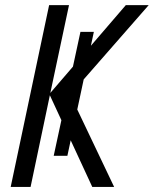

<svg xmlns="http://www.w3.org/2000/svg" viewBox="-20 -734 604 754"><path d="M190.9 -122.1 295.9 -608.9H348.6L244.6 -122.1ZM22 0 172.9 -713.9H251L177.7 -369.1L474.1 -713.9H564L255.9 -361.8L428.2 0H342.3L175.8 -359.9L100.1 0Z"/></svg>

Font: Open Sans SemiCondensed
Style: Italic
Weight: 400
Width: 4
Italic angle: -12°
Designer: Monotype Design Team
Foundry: Monotype Imaging Inc.
Version: Version 3.000